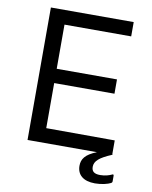

<svg xmlns="http://www.w3.org/2000/svg" viewBox="-96 -794 817 1032"><g transform="rotate(10 313.0 -278.0)"><path d="M575 105C564 110 542 118 514 118C481 118 467 106 467 81C467 49 494 27 558 0H559C560 -1 562 -1 563 -2H559V-79L185 -80V-326H514V-404H185V-645H549V-723H97V0H476C414 24 396 52 396 88C396 136 429 167 494 167C530 167 564 158 579 150C584 147 586 145 586 139V110C586 103 583 100 575 105Z"/></g></svg>

Font: United Sans
Style: Regular
Weight: 400
Designer: Pablo Impallari, Rodrigo Fuenzalida (Modified by Dan O. Williams)
Version: Version 1.000;PS 001.000;hotconv 1.0.88;makeotf.lib2.5.64775